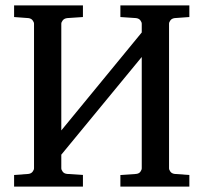

<svg xmlns="http://www.w3.org/2000/svg" viewBox="-20 -691 752 711"><path d="M425.8 0V-43L483.9 -46.9Q494.6 -47.9 499.8 -54.9Q504.9 -62 504.9 -67.9V-480L207 -118.2V-67.9Q207 -62 212.4 -54.9Q217.8 -47.9 229 -46.9L287.1 -43V0H32.2V-43L85 -46.9Q95.7 -48.3 100.8 -55.2Q106 -62 106 -67.9V-603Q106 -608.9 100.8 -615.7Q95.7 -622.6 85 -624L32.2 -627.9V-670.9H287.1V-627.9L229 -624Q217.8 -622.6 212.4 -615.7Q207 -608.9 207 -603V-208L504.9 -570.8V-603Q504.9 -608.9 499.8 -615.7Q494.6 -622.6 483.9 -624L425.8 -627.9V-670.9H681.2V-627.9L627 -624Q616.2 -622.6 611.1 -615.7Q606 -608.9 606 -603V-67.9Q606 -62 611.1 -55.2Q616.2 -48.3 627 -46.9L681.2 -43V0Z"/></svg>

Font: Charis SIL
Style: Regular
Weight: 400
Foundry: SIL International
Version: Version 4.112